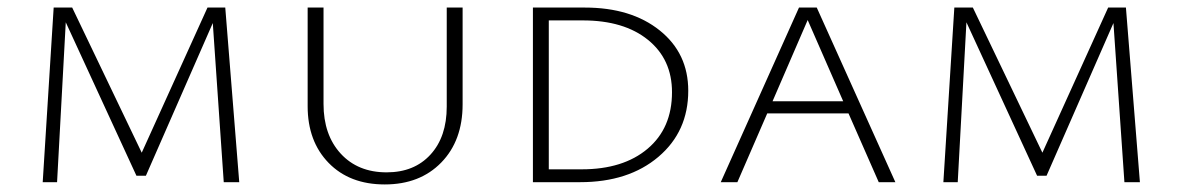

<svg xmlns="http://www.w3.org/2000/svg" viewBox="-20 -482 3129 508"><path d="M613 0H572L543 -421L366 -17H341L154 -423L131 0H93L122 -462H171L355 -78L529 -462H576Z M794 -201V-462H836V-207Q836 -125 881.5 -75.5Q927 -26 1003 -26Q1076 -26 1119 -73Q1162 -120 1162 -200V-462H1204V-206Q1204 -110 1147.5 -52Q1091 6 998 6Q905 6 849.5 -51Q794 -108 794 -201Z M1515 0H1390V-462H1527Q1650 -462 1725.5 -401.5Q1801 -341 1801 -242Q1801 -134 1722 -67Q1643 0 1515 0ZM1758 -238Q1758 -325 1694.5 -376.5Q1631 -428 1522 -428H1432V-34H1519Q1629 -34 1693.5 -88.5Q1758 -143 1758 -238Z M2305 0 2225 -182H2010L1931 0H1887L2094 -462H2141L2349 0ZM2024 -214H2211L2117 -429Z M2996 0H2955L2926 -421L2749 -17H2724L2537 -423L2514 0H2476L2505 -462H2554L2738 -78L2912 -462H2959Z"/></svg>

Font: EauTestSC Light
Style: Regular
Weight: 300
Designer: Christian Thalmann (Catharsis Fonts)
Version: Version 0.001;PS 000.001;hotconv 1.0.88;makeotf.lib2.5.64775